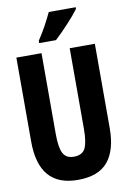

<svg xmlns="http://www.w3.org/2000/svg" viewBox="-101 -990 702 1060"><g transform="rotate(-10 250.0 -460.5)"><path d="M262 -771Q297 -803 338.5 -848Q380 -893 401 -922V-931H250Q234 -897 214 -860Q194 -823 168 -784V-771ZM470 -240V-714H329V-262Q329 -187 312.5 -153.5Q296 -120 248 -120Q205 -120 188 -152.5Q171 -185 171 -260V-714H30V-243Q30 10 248 10Q364 10 417 -54Q470 -118 470 -240Z"/></g></svg>

Font: Noto Sans Mono UI Condensed ExtraBold
Style: Regular
Weight: 800
Width: 3
Designer: Monotype Design team
Foundry: Monotype Imaging Inc.
Version: 1.000